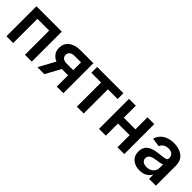

<svg xmlns="http://www.w3.org/2000/svg" viewBox="189 -1505 2468 2468"><g transform="rotate(45 1423.0 -271.0)"><path d="M65.9 0V-545.4H526.9V0H402.8V-439.9H189V0Z M981 0V-205.1H866.7L754.9 0H628.4L750.5 -224.6Q701.2 -245.1 674.6 -283Q647.9 -320.8 648.4 -372.1Q647.9 -451.2 706.3 -498.3Q764.6 -545.4 864.3 -545.4H1101.1V0ZM981 -298.8V-440.9H864.3Q820.8 -440.9 796.4 -420.9Q772 -400.9 772.5 -369.1Q772 -337.4 795.2 -318.1Q818.4 -298.8 859.9 -298.8Z M1169.4 -439.9V-545.4H1647V-439.9H1470.2V0H1346.2V-439.9Z M1873 -545.4V-326.2H2084.5V-545.4H2208V0H2084.5V-220.7H1873V0H1749V-545.4Z M2494.6 11.2Q2413.6 11.2 2362.8 -31.7Q2312 -74.7 2312 -152.8Q2312 -188.5 2323.7 -216.1Q2335.4 -243.7 2354 -261.2Q2372.6 -278.8 2400.6 -291Q2428.7 -303.2 2456.3 -309.1Q2483.9 -314.9 2519 -318.8Q2525.4 -319.3 2537.1 -320.8Q2612.3 -328.6 2630.9 -335.9Q2653.8 -345.2 2653.8 -367.7V-370.1Q2653.8 -410.6 2629.9 -432.4Q2606 -454.1 2561.5 -454.1Q2517.1 -454.1 2488.5 -434.6Q2460 -415 2449.7 -384.8L2329.6 -401.9Q2350.6 -475.1 2411.9 -513.9Q2473.1 -552.7 2561 -552.7Q2593.8 -552.7 2624 -547.1Q2654.3 -541.5 2683.8 -527.8Q2713.4 -514.2 2734.9 -493.4Q2756.3 -472.7 2769.5 -439.7Q2782.7 -406.7 2782.7 -365.2V0H2658.7V-74.7H2654.8Q2635.3 -37.1 2595 -12.9Q2554.7 11.2 2494.6 11.2ZM2527.8 -83.5Q2584.5 -83.5 2619.4 -116.2Q2654.3 -148.9 2654.3 -195.8V-259.8Q2638.2 -246.6 2536.6 -233.4Q2436 -218.8 2436 -155.3Q2436 -120.6 2461.2 -102.1Q2486.3 -83.5 2527.8 -83.5Z"/></g></svg>

Font: Interop SemBd
Style: Regular
Weight: 600
Designer: Rasmus Andersson, Google, Jang Haemin
Foundry: jhaemin
Version: Version 1.007